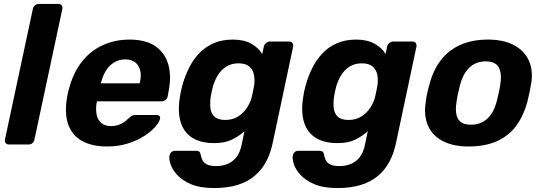

<svg xmlns="http://www.w3.org/2000/svg" viewBox="-20 -730 2745 970"><path d="M25 0Q15 0 9 -7Q3 -14 5 -25L146 -685Q148 -696 156.5 -703Q165 -710 175 -710H275Q286 -710 291.5 -703Q297 -696 295 -685L154 -25Q152 -14 144 -7Q136 0 125 0Z M520 10Q444 10 393.5 -18.5Q343 -47 324 -103Q305 -159 319 -240Q321 -248 323.5 -261.5Q326 -275 329 -283Q349 -360 391.5 -415.5Q434 -471 496.5 -500.5Q559 -530 634 -530Q718 -530 766.5 -495.5Q815 -461 831 -401.5Q847 -342 831 -265L827 -242Q825 -232 816 -225Q807 -218 796 -218H470Q470 -217 469.5 -214.5Q469 -212 468 -210Q463 -178 468 -151.5Q473 -125 491.5 -109Q510 -93 540 -93Q564 -93 582 -100Q600 -107 612.5 -117Q625 -127 632 -134Q643 -144 649 -146.5Q655 -149 667 -149H771Q781 -149 786 -143.5Q791 -138 788 -128Q784 -112 763.5 -88.5Q743 -65 708 -42.5Q673 -20 625.5 -5Q578 10 520 10ZM490 -309H686V-311Q695 -347 688.5 -373.5Q682 -400 663 -415Q644 -430 613 -430Q582 -430 557 -415Q532 -400 515.5 -373.5Q499 -347 490 -311Z M1062 220Q990 220 945 200.5Q900 181 875 153.5Q850 126 841.5 99Q833 72 836 57Q838 46 845.5 39Q853 32 863 32H973Q982 32 987 36.5Q992 41 994 52Q996 64 1002 77.5Q1008 91 1024 100Q1040 109 1072 109Q1102 109 1128 99Q1154 89 1173.5 65Q1193 41 1201 0L1215 -67Q1186 -41 1150.5 -24Q1115 -7 1062 -7Q1008 -7 971 -23.5Q934 -40 913 -70.5Q892 -101 886 -144Q880 -187 889 -241Q891 -256 893.5 -267.5Q896 -279 900 -294Q914 -346 936 -389Q958 -432 989 -463.5Q1020 -495 1061.5 -512.5Q1103 -530 1157 -530Q1212 -530 1249.5 -509Q1287 -488 1305 -457L1313 -495Q1315 -505 1324 -512.5Q1333 -520 1343 -520H1441Q1452 -520 1457.5 -512.5Q1463 -505 1461 -495L1359 -14Q1348 42 1325 85.5Q1302 129 1266 159Q1230 189 1179.5 204.5Q1129 220 1062 220ZM1118 -124Q1154 -124 1181 -140.5Q1208 -157 1225.5 -182.5Q1243 -208 1251 -236Q1254 -247 1258 -267.5Q1262 -288 1264 -299Q1268 -327 1263 -352.5Q1258 -378 1239.5 -394Q1221 -410 1185 -410Q1149 -410 1123 -393.5Q1097 -377 1080.5 -350Q1064 -323 1055 -291Q1052 -280 1049.5 -267.5Q1047 -255 1045 -244Q1040 -211 1043 -184Q1046 -157 1063.5 -140.5Q1081 -124 1118 -124Z M1685 220Q1613 220 1568 200.5Q1523 181 1498 153.5Q1473 126 1464.5 99Q1456 72 1459 57Q1461 46 1468.5 39Q1476 32 1486 32H1596Q1605 32 1610 36.5Q1615 41 1617 52Q1619 64 1625 77.5Q1631 91 1647 100Q1663 109 1695 109Q1725 109 1751 99Q1777 89 1796.5 65Q1816 41 1824 0L1838 -67Q1809 -41 1773.5 -24Q1738 -7 1685 -7Q1631 -7 1594 -23.5Q1557 -40 1536 -70.5Q1515 -101 1509 -144Q1503 -187 1512 -241Q1514 -256 1516.5 -267.5Q1519 -279 1523 -294Q1537 -346 1559 -389Q1581 -432 1612 -463.5Q1643 -495 1684.5 -512.5Q1726 -530 1780 -530Q1835 -530 1872.5 -509Q1910 -488 1928 -457L1936 -495Q1938 -505 1947 -512.5Q1956 -520 1966 -520H2064Q2075 -520 2080.5 -512.5Q2086 -505 2084 -495L1982 -14Q1971 42 1948 85.5Q1925 129 1889 159Q1853 189 1802.5 204.5Q1752 220 1685 220ZM1741 -124Q1777 -124 1804 -140.5Q1831 -157 1848.5 -182.5Q1866 -208 1874 -236Q1877 -247 1881 -267.5Q1885 -288 1887 -299Q1891 -327 1886 -352.5Q1881 -378 1862.5 -394Q1844 -410 1808 -410Q1772 -410 1746 -393.5Q1720 -377 1703.5 -350Q1687 -323 1678 -291Q1675 -280 1672.5 -267.5Q1670 -255 1668 -244Q1663 -211 1666 -184Q1669 -157 1686.5 -140.5Q1704 -124 1741 -124Z M2347 10Q2269 10 2216.5 -17.5Q2164 -45 2142 -96Q2120 -147 2131 -215Q2133 -235 2138.5 -260.5Q2144 -286 2150 -305Q2168 -374 2206 -424.5Q2244 -475 2304 -502.5Q2364 -530 2446 -530Q2523 -530 2575.5 -502.5Q2628 -475 2651.5 -424.5Q2675 -374 2663 -305Q2660 -286 2654.5 -260.5Q2649 -235 2644 -215Q2626 -147 2589 -96Q2552 -45 2492 -17.5Q2432 10 2347 10ZM2359 -100Q2409 -100 2442 -130.5Q2475 -161 2490 -220Q2494 -235 2499.5 -260Q2505 -285 2507 -300Q2517 -358 2500 -389Q2483 -420 2434 -420Q2385 -420 2352 -389Q2319 -358 2304 -300Q2300 -285 2294.5 -260Q2289 -235 2287 -220Q2277 -161 2293.5 -130.5Q2310 -100 2359 -100Z"/></svg>

Font: Rubik Light SemiBold
Style: Italic
Weight: 600
Italic angle: -12°
Version: Version 2.104